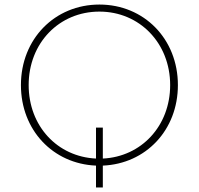

<svg xmlns="http://www.w3.org/2000/svg" viewBox="-20 -724 874 844"><path d="M402 100H432V4C621 -4 762 -152 762 -350C762 -553 613 -704 417 -704C221 -704 72 -553 72 -350C72 -152 213 -4 402 4ZM106 -350C106 -535 240 -673 417 -673C593 -673 728 -535 728 -350C728 -170 601 -35 432 -27V-163H402V-27C232 -35 106 -170 106 -350Z"/></svg>

Font: Chess Sans ExtraLight
Style: Regular
Weight: 275
Designer: Wolf Bōese
Foundry: Wolf Bōese
Version: Version 7.223;Glyphs 3.3 (3306)